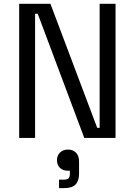

<svg xmlns="http://www.w3.org/2000/svg" viewBox="-20 -720 704 1002"><path d="M80.1 0Q80.1 -174.8 80.1 -700.2Q121.1 -700.2 243.2 -700.2Q303.7 -538.1 487.3 -52.7Q490.2 -52.7 500 -52.7Q500 -214.8 500 -700.2Q520.5 -700.2 583 -700.2Q583 -525.4 583 0Q542 0 419.9 0Q359.4 -162.1 176.8 -648.4Q173.8 -648.4 163.1 -648.4Q163.1 -486.3 163.1 0Q142.6 0 80.1 0ZM288.1 261.7Q288.1 251 288.1 217.8Q293.9 217.8 310.5 217.8Q330.1 217.8 337.9 210.9Q344.7 203.1 344.7 185.5Q344.7 180.7 344.7 170.9Q341.8 170.9 334 170.9Q308.6 170.9 293 156.2Q277.3 140.6 277.3 116.2Q277.3 91.8 293 76.2Q308.6 60.5 335 60.5Q360.4 60.5 377 77.1Q392.6 93.8 392.6 124Q392.6 144.5 392.6 186.5Q392.6 224.6 374 243.2Q355.5 261.7 315.4 261.7Q305.7 261.7 288.1 261.7Z"/></svg>

Font: Kadena Space Grotesk
Style: Regular
Weight: 400
Designer: Florian Karsten
Version: Version 2.000